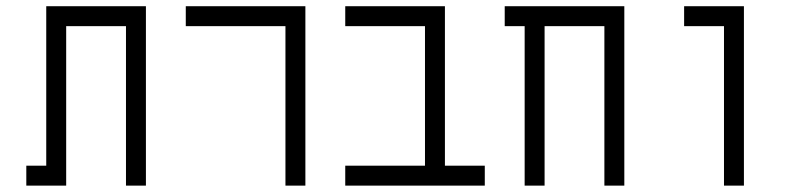

<svg xmlns="http://www.w3.org/2000/svg" viewBox="-20 -582 2540 602"><path d="M437.5 0H375V-500H187.5V0H62.5V-62.5H125V-562.5H437.5Z M937.5 0H875V-500H562.5V-562.5H937.5Z M1375 -62.5H1500V0H1062.5V-62.5H1312.5V-500H1062.5V-562.5H1375Z M1937.5 0H1875V-500H1687.5V0H1625V-500H1562.5V-562.5H1937.5Z M2312.5 0H2250V-500H2125V-562.5H2312.5Z"/></svg>

Font: 寒蝉点阵体 16px
Style: Regular
Weight: 400
Designer: Designed by Warren2060
Foundry: ChillType
Version: Version 1.000